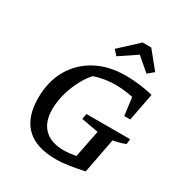

<svg xmlns="http://www.w3.org/2000/svg" viewBox="-207 -1058 1153 1218"><g transform="rotate(30 369.5 -448.5)"><path d="M376 10Q231 10 158.5 -61Q86 -132 86 -271Q86 -393 137.5 -482.5Q189 -572 281.5 -622Q374 -672 499 -672Q526 -672 559 -669.5Q592 -667 628 -661.5Q664 -656 699 -647L646 -564Q602 -576 557.5 -582.5Q513 -589 470 -589Q419 -589 370.5 -578.5Q322 -568 275 -549L327 -575Q298 -546 274.5 -507.5Q251 -469 234 -426Q217 -383 208 -339Q199 -295 199 -254Q199 -162 248.5 -113Q298 -64 393 -64Q461 -64 563 -95L580 -18Q513 -4 465 3Q417 10 376 10ZM469 -18 520 -273 395 -296 402 -336H722L718 -299Q701 -291 679.5 -285Q658 -279 629 -274L580 -18ZM616 -445 590 -648 699 -647 660 -445ZM547 -907 647 -784 604 -748 507 -831 383 -748 351 -784 484 -907Z"/></g></svg>

Font: Piazzolla Thin SemiBold
Style: Italic
Weight: 600
Italic angle: -11.3°
Version: Version 2.005